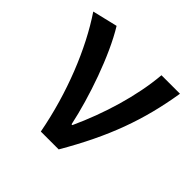

<svg xmlns="http://www.w3.org/2000/svg" viewBox="-147 -704 844 844"><g transform="rotate(45 275.0 -282.0)"><path d="M214 0H325C440 -197 498 -357 529 -550H414C402 -409 354 -253 292 -118H287C258 -256 191 -451 121 -564L4 -536C97 -398 176 -202 214 0Z"/></g></svg>

Font: Genne Gothic Medium
Style: Regular
Weight: 500
Designer: Ryoko NISHIZUKA (kana & ideographs); Paul D. Hunt (Latin, Greek & Cyrillic); Wenlong ZHANG (bopomofo); Sandoll Communica
Foundry: Adobe Systems Incorporated
Version: Version 1.004;PS 1.004;hotconv 16.6.51;makeotf.lib2.5.65220